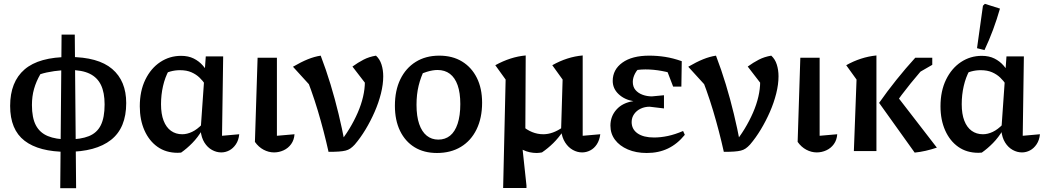

<svg xmlns="http://www.w3.org/2000/svg" viewBox="-20 -790 5467 1004"><path d="M330 4Q184 4 108.5 -54Q33 -112 33 -236Q33 -362 108.5 -427Q184 -492 342 -492Q493 -492 566.5 -429.5Q640 -367 640 -251Q640 -121 560.5 -58.5Q481 4 330 4ZM295 194 302 -609H371L378 194ZM336 -61Q402 -61 444.5 -78Q487 -95 507 -135Q527 -175 527 -244Q527 -306 508 -345.5Q489 -385 449 -404.5Q409 -424 343 -424Q306 -424 263.5 -418Q221 -412 191 -402Q169 -364 158 -325Q147 -286 147 -241Q147 -174 167.5 -135Q188 -96 230 -78.5Q272 -61 336 -61Z M927 8Q923 8 918 8.5Q913 9 909 9Q848 9 804 -22Q760 -53 735.5 -108Q711 -163 711 -234Q711 -314 740 -373.5Q769 -433 818 -465.5Q867 -498 927 -498Q965 -498 993 -484Q1021 -470 1041 -447Q1061 -424 1074 -397L1053 -349Q1041 -367 1023.5 -384Q1006 -401 981 -412Q956 -423 921 -423Q896 -423 872 -416.5Q848 -410 820 -395L863 -422Q843 -386 832.5 -340Q822 -294 822 -245Q822 -194 835.5 -159Q849 -124 874 -106Q899 -88 933 -88Q958 -88 984.5 -100.5Q1011 -113 1038 -141V-111Q1014 -71 985.5 -42Q957 -13 927 8ZM1137 7Q1112 7 1088.5 -6Q1065 -19 1049 -44.5Q1033 -70 1029 -108L1056 -495H1147L1141 -80L1231 -88Q1228 -57 1213.5 -35.5Q1199 -14 1179 -3.5Q1159 7 1137 7Z M1313 -48 1327 -488H1428V-80L1520 -88Q1518 -58 1502.5 -36.5Q1487 -15 1463 -4Q1439 7 1413 7Q1385 7 1358.5 -7Q1332 -21 1313 -48Z M1698 4Q1674 -104 1642 -211Q1610 -318 1565 -427L1604 -340L1512 -441Q1555 -466 1589.5 -480Q1624 -494 1657 -499Q1685 -426 1708.5 -348.5Q1732 -271 1750.5 -194Q1769 -117 1783 -43L1749 -36Q1781 -74 1806.5 -116Q1832 -158 1850.5 -200.5Q1869 -243 1878.5 -284Q1888 -325 1888 -362Q1888 -371 1887.5 -380Q1887 -389 1885 -399L1900 -342L1823 -442Q1852 -463 1881 -478Q1910 -493 1946 -499Q1966 -481 1975 -452.5Q1984 -424 1984 -391Q1984 -349 1972 -301Q1960 -253 1939 -205Q1918 -157 1891.5 -113Q1865 -69 1835 -34Q1823 -21 1812 -13.5Q1801 -6 1787 -2.5Q1773 1 1751.5 2.5Q1730 4 1698 4Z M2265 10Q2197 10 2148 -20Q2099 -50 2072 -105.5Q2045 -161 2045 -237Q2045 -317 2073.5 -375.5Q2102 -434 2154 -466.5Q2206 -499 2277 -499Q2346 -499 2396 -468.5Q2446 -438 2473.5 -383Q2501 -328 2501 -253Q2501 -173 2472 -113.5Q2443 -54 2390 -22Q2337 10 2265 10ZM2272 -60Q2308 -60 2333.5 -80.5Q2359 -101 2373 -143Q2387 -185 2387 -246Q2387 -305 2373 -344.5Q2359 -384 2332.5 -404Q2306 -424 2268 -424Q2243 -424 2212 -414.5Q2181 -405 2137 -386L2202 -431Q2180 -387 2169 -341.5Q2158 -296 2158 -242Q2158 -182 2172 -141.5Q2186 -101 2211.5 -80.5Q2237 -60 2272 -60Z M3027 -80 3119 -88Q3115 -57 3101 -35.5Q3087 -14 3066.5 -3.5Q3046 7 3024 7Q2999 7 2975.5 -6Q2952 -19 2935.5 -44.5Q2919 -70 2914 -108L2922 -374L2868 -449Q2946 -493 3027 -500ZM2611 193 2624 -374 2570 -449Q2650 -493 2729 -500L2727 -91L2708 -53L2733 180V193ZM2814 7Q2807 8 2800.5 9Q2794 10 2787 10Q2710 10 2655 -53L2709 -133Q2761 -88 2821 -88Q2871 -88 2923 -125L2925 -105Q2901 -69 2873 -41.5Q2845 -14 2814 7Z M3362 10Q3306 10 3263 -8.5Q3220 -27 3196 -59Q3172 -91 3172 -133Q3172 -182 3204 -217.5Q3236 -253 3292 -261Q3245 -269 3214.5 -298Q3184 -327 3184 -367Q3184 -426 3234.5 -462.5Q3285 -499 3375 -499Q3417 -499 3458.5 -492.5Q3500 -486 3545 -470L3530 -395Q3484 -411 3440.5 -419Q3397 -427 3355 -427Q3313 -427 3268 -416L3338 -447Q3313 -429 3301 -406Q3289 -383 3289 -362Q3289 -336 3303 -319.5Q3317 -303 3340 -294.5Q3363 -286 3389 -286L3452 -292V-223L3377 -232Q3352 -232 3330.5 -222Q3309 -212 3296 -193.5Q3283 -175 3283 -152Q3283 -114 3314 -92.5Q3345 -71 3400 -71Q3435 -71 3472.5 -79Q3510 -87 3552 -105L3561 -85Q3522 -37 3473 -13.5Q3424 10 3362 10ZM3500 -337 3449 -470H3545L3543 -337Z M3765 4Q3741 -104 3709 -211Q3677 -318 3632 -427L3671 -340L3579 -441Q3622 -466 3656.5 -480Q3691 -494 3724 -499Q3752 -426 3775.5 -348.5Q3799 -271 3817.5 -194Q3836 -117 3850 -43L3816 -36Q3848 -74 3873.5 -116Q3899 -158 3917.5 -200.5Q3936 -243 3945.5 -284Q3955 -325 3955 -362Q3955 -371 3954.5 -380Q3954 -389 3952 -399L3967 -342L3890 -442Q3919 -463 3948 -478Q3977 -493 4013 -499Q4033 -481 4042 -452.5Q4051 -424 4051 -391Q4051 -349 4039 -301Q4027 -253 4006 -205Q3985 -157 3958.5 -113Q3932 -69 3902 -34Q3890 -21 3879 -13.5Q3868 -6 3854 -2.5Q3840 1 3818.5 2.5Q3797 4 3765 4Z M4151 -48 4165 -488H4266V-80L4358 -88Q4356 -58 4340.5 -36.5Q4325 -15 4301 -4Q4277 7 4251 7Q4223 7 4196.5 -7Q4170 -21 4151 -48Z M4763 8 4577 -252Q4619 -312 4667 -372Q4715 -432 4766 -488H4840V-468Q4789 -412 4742 -354Q4695 -296 4650 -232L4652 -312L4879 -18Q4849 -8 4820.5 -1.5Q4792 5 4763 8ZM4445 0 4459 -374 4405 -449Q4442 -470 4482 -483Q4522 -496 4563 -500V0ZM4751 -391 4800 -488H4855V-451Z M5114 8Q5110 8 5105 8.5Q5100 9 5096 9Q5035 9 4991 -22Q4947 -53 4922.5 -108Q4898 -163 4898 -234Q4898 -314 4927 -373.5Q4956 -433 5005 -465.5Q5054 -498 5114 -498Q5152 -498 5180 -484Q5208 -470 5228 -447Q5248 -424 5261 -397L5240 -349Q5228 -367 5210.5 -384Q5193 -401 5168 -412Q5143 -423 5108 -423Q5083 -423 5059 -416.5Q5035 -410 5007 -395L5050 -422Q5030 -386 5019.5 -340Q5009 -294 5009 -245Q5009 -194 5022.5 -159Q5036 -124 5061 -106Q5086 -88 5120 -88Q5145 -88 5171.5 -100.5Q5198 -113 5225 -141V-111Q5201 -71 5172.5 -42Q5144 -13 5114 8ZM5324 7Q5299 7 5275.5 -6Q5252 -19 5236 -44.5Q5220 -70 5216 -108L5243 -495H5334L5328 -80L5418 -88Q5415 -57 5400.5 -35.5Q5386 -14 5366 -3.5Q5346 7 5324 7ZM5128 -528 5089 -538 5120 -760 5130 -770 5209 -745Q5193 -689 5173 -635Q5153 -581 5128 -528Z"/></svg>

Font: Piazzolla 24pt SemiBold
Style: Regular
Weight: 600
Designer: Juan Pablo del Peral
Foundry: Huerta Tipografica
Version: Version 2.005